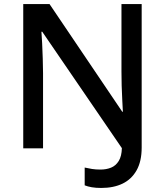

<svg xmlns="http://www.w3.org/2000/svg" viewBox="-20 -734 816 950"><path d="M481 196Q454 196 434 192.5Q414 189 399 183V95Q416 99 435 102Q454 105 477 105Q506 105 529.5 95.5Q553 86 567.5 62.5Q582 39 583 -1L189 -577H185Q187 -556 188.5 -520Q190 -484 191.5 -445Q193 -406 193 -372V0H95V-714H225L585 -181H588Q587 -205 585 -238.5Q583 -272 582 -309.5Q581 -347 581 -380V-714H681V-4Q681 64 656 108.5Q631 153 586.5 174.5Q542 196 481 196Z"/></svg>

Font: Noto Sans Devanagari Medium
Style: Regular
Weight: 500
Version: Version 2.003